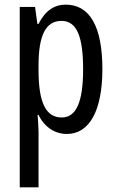

<svg xmlns="http://www.w3.org/2000/svg" viewBox="-20 -633 502 827"><path d="M263 -613C215 -613 175 -588 146 -530H141L131 -603H65V174H146V-66C146 -86 144 -110 142 -138H146C171 -86 216 -56 268 -56C366 -56 421 -158 421 -335C421 -520 366 -613 263 -613ZM245 -543C312 -543 338 -473 338 -334C338 -193 308 -127 246 -127C178 -127 146 -190 146 -331V-351C146 -483 178 -543 245 -543Z"/></svg>

Font: Noto Sans Malayalam UI ExtraCondensed
Style: Regular
Weight: 400
Width: 2
Designer: Jelle Bosma - Monotype Design Team
Foundry: Monotype Imaging Inc.
Version: Version 2.104